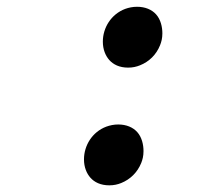

<svg xmlns="http://www.w3.org/2000/svg" viewBox="-20 -540 642 567"><path d="M358.4 -340.3C371.6 -340.3 382.8 -342.8 393.6 -347.2C420.4 -357.9 441.4 -378.4 452.6 -406.2C456.5 -416 459.5 -426.8 459.5 -441.4C459.5 -460.4 454.6 -482.4 440.9 -497.6C428.2 -511.7 408.7 -520 384.8 -520C372.1 -520 360.4 -517.6 349.6 -513.7C308.1 -498 283.7 -458 283.7 -417C283.7 -394 291.5 -375.5 302.7 -362.8C314.5 -349.6 332.5 -340.3 358.4 -340.3ZM302.7 7.3C315.9 7.3 327.1 4.9 337.9 0.5C364.7 -10.3 385.7 -30.8 397 -58.6C400.9 -68.4 403.8 -79.1 403.8 -93.8C403.8 -112.8 398.9 -134.8 385.3 -149.9C372.6 -164.1 353 -172.4 329.1 -172.4C316.4 -172.4 304.7 -169.9 293.9 -166C252.4 -150.4 228 -110.4 228 -69.3C228 -46.4 235.8 -27.8 247.1 -15.1C258.8 -2 276.9 7.3 302.7 7.3Z"/></svg>

Font: Hack
Style: Bold Oblique
Weight: 700
Italic angle: -12°
Monospace: yes
Designer: Christopher Simpkins
Foundry: Christopher Simpkins
Version: Version 2.010